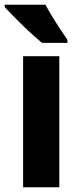

<svg xmlns="http://www.w3.org/2000/svg" viewBox="-37 -786 329 806"><path d="M212 0H60V-550H212ZM154 -766Q165 -745 182 -717Q199 -689 217 -662Q235 -635 246 -619V-606H139Q125 -618 103 -637.5Q81 -657 58 -679.5Q35 -702 15 -722.5Q-5 -743 -17 -756V-766Z"/></svg>

Font: Noto Sans Myanmar Condensed ExtraBold
Style: Regular
Weight: 800
Width: 3
Designer: Monotype Design Team
Foundry: Monotype Imaging Inc.
Version: Version 2.107; ttfautohint (v1.8.4.7-5d5b)